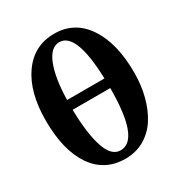

<svg xmlns="http://www.w3.org/2000/svg" viewBox="-156 -752 812 867"><g transform="rotate(-30 249.5 -318.0)"><path d="M249 7.8Q141.1 7.8 81.5 -79.3Q22 -166.5 22 -321.3Q22 -468.8 83.5 -555.7Q145 -642.6 250.5 -642.6Q356.4 -642.6 416.5 -553Q476.6 -463.4 476.6 -310.1Q476.6 -246.1 462.2 -189.5Q447.8 -132.8 420.2 -88.4Q392.6 -43.9 348.4 -18.1Q304.2 7.8 249 7.8ZM251.5 -598.1Q206.1 -598.1 180.2 -532.7Q154.3 -467.3 151.9 -354H346.7Q339.4 -598.1 251.5 -598.1ZM248.5 -36.1Q347.7 -36.1 347.7 -303.2H151.4Q153.8 -177.2 177.5 -106.7Q201.2 -36.1 248.5 -36.1Z"/></g></svg>

Font: Elstob 6pt SemiBold
Style: Regular
Weight: 600
Designer: Peter S. Baker
Version: Version 1.015